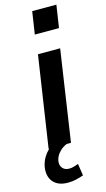

<svg xmlns="http://www.w3.org/2000/svg" viewBox="-157 -781 569 1028"><g transform="rotate(-15 127.5 -266.5)"><path d="M31 0 107 -504H230L155 0ZM118 -610 137 -735H271L252 -610ZM85 202Q35 202 8.5 175.5Q-18 149 -16 104Q-13 57 18.5 17.5Q50 -22 98 -43L131 0Q110 9 95.5 22.5Q81 36 73 51.5Q65 67 64 83Q63 105 76 118Q89 131 110 131Q124 131 136 127.5Q148 124 162 119L172 185Q151 192 130.5 197Q110 202 85 202Z"/></g></svg>

Font: Nunitoga
Style: Bold Italic
Weight: 700
Italic angle: -9°
Designer: Vernon Adams
Foundry: Vernon Adams
Version: Version 1.0